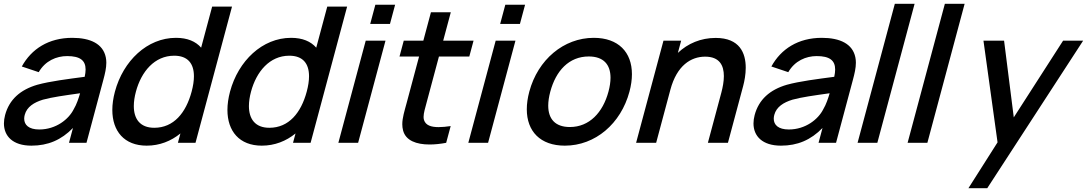

<svg xmlns="http://www.w3.org/2000/svg" viewBox="-20 -755 5746 1015"><path d="M539.3 -452C524.8 -523 458.4 -555 361.9 -555C236.9 -555 146.1 -496 95.3 -403.5L184.7 -373.5C219.3 -433.5 278 -458.5 335 -458.5C403.3 -458.5 432.5 -435.6 432.5 -387.6C432.5 -376.1 430.8 -363.3 427.7 -349C337 -337 244.9 -325.5 177.4 -307C86.8 -280.5 28.9 -228.5 7 -147C2.9 -131.6 0.8 -116.7 0.8 -102.5C0.8 -35.4 47.5 15 146.1 15C233.6 15 304.2 -15 365.7 -78.5L344.7 0H437.2L526.2 -332.5C535.2 -365.7 542.1 -395.7 542.1 -423.4C542.1 -433.2 541.2 -442.7 539.3 -452ZM187.5 -70.5C131.8 -70.5 107.9 -95 107.9 -127.5C107.9 -134 108.9 -140.9 110.8 -148C122.2 -190.5 159.9 -213.5 206.7 -228C255.9 -241.5 318.6 -250 403.4 -262C396.2 -237 384.9 -202.5 369.7 -177.5C343.6 -125 276.5 -70.5 187.5 -70.5Z M1101.5 -720 1043.3 -503C1014.7 -536 970.8 -555 910.3 -555C758.3 -555 631.2 -433.5 587.5 -270.5C578.4 -236.3 573.8 -203.8 573.8 -173.8C573.8 -61.8 636.8 15 755.5 15C823.5 15 884 -9 933.8 -49.5L920.5 0H1013.5L1206.5 -720ZM795.4 -79.5C720.4 -79.5 687.4 -126.2 687.4 -194.4C687.4 -217.6 691.2 -243.3 698.5 -270.5C726.9 -376.5 796.9 -460.5 900.9 -460.5C973.3 -460.5 1005.2 -418.5 1005.2 -351.8C1005.2 -327.6 1001 -300.3 993 -270.5C963 -158.5 898.4 -79.5 795.4 -79.5Z M1710 -720 1651.8 -503C1623.2 -536 1579.3 -555 1518.8 -555C1366.8 -555 1239.7 -433.5 1196 -270.5C1186.9 -236.3 1182.3 -203.8 1182.3 -173.8C1182.3 -61.8 1245.3 15 1364 15C1432 15 1492.5 -9 1542.3 -49.5L1529 0H1622L1815 -720ZM1403.9 -79.5C1328.9 -79.5 1295.9 -126.2 1295.9 -194.4C1295.9 -217.6 1299.7 -243.3 1307 -270.5C1335.4 -376.5 1405.4 -460.5 1509.4 -460.5C1581.8 -460.5 1613.7 -418.5 1613.7 -351.8C1613.7 -327.6 1609.5 -300.3 1601.5 -270.5C1571.5 -158.5 1506.9 -79.5 1403.9 -79.5Z M1937.1 -628.5H2041.6L2068.8 -730H1964.3ZM1768.7 0H1873.2L2017.9 -540H1913.4Z M2300.4 -456H2460.9L2483.4 -540H2322.9L2363.1 -690H2258.1L2217.9 -540H2114.4L2091.9 -456H2195.4L2130.2 -212.5C2118.3 -168 2106.7 -132.3 2106.7 -98.4C2106.7 -87.3 2107.9 -76.4 2110.8 -65.5C2124.7 -11.7 2180.9 8.9 2251 8.9C2278.6 8.9 2308.5 5.7 2338.7 0L2362.5 -88.5C2339 -85.1 2317.4 -83 2298.6 -83C2258.5 -83 2230.4 -92.6 2221.5 -120.5C2219.9 -125.5 2219.2 -130.9 2219.2 -136.9C2219.2 -157.4 2227.5 -183.8 2236.5 -217.5Z M2624.1 -628.5H2728.6L2755.8 -730H2651.3ZM2455.7 0H2560.2L2704.9 -540H2600.4Z M2966.1 15C3127.1 15 3262.4 -101.5 3307.6 -270.5C3316.4 -303.4 3320.7 -334.3 3320.7 -362.8C3320.7 -479.2 3249 -555 3118.9 -555C2959.9 -555 2823.4 -439.5 2778.1 -270.5C2769.2 -237.3 2764.9 -206.1 2764.9 -177.3C2764.9 -60.9 2836.2 15 2966.1 15ZM2992.5 -83.5C2915.6 -83.5 2878.2 -125.8 2878.2 -196.4C2878.2 -218.4 2881.8 -243.3 2889.1 -270.5C2918.6 -380.5 2987.5 -456.5 3092.5 -456.5C3170.2 -456.5 3207.5 -414.1 3207.5 -344C3207.5 -322.1 3203.8 -297.4 3196.6 -270.5C3167 -160 3095.5 -83.5 2992.5 -83.5Z M3763.3 -554.5C3685.3 -554.5 3616.5 -525.5 3563.6 -475.5L3580.9 -540H3487.4L3342.7 0H3448.7L3524 -281C3558.3 -409 3632.8 -455.5 3707.8 -455.5C3784.1 -455.5 3806.7 -408.8 3806.7 -352.8C3806.7 -324.5 3800.9 -293.7 3793.4 -265.5L3722.2 0H3828.2L3908.6 -300C3915.6 -326.3 3922.3 -361.2 3922.3 -396.7C3922.3 -474.2 3890.8 -554.5 3763.3 -554.5Z M4501.8 -452C4487.3 -523 4420.9 -555 4324.4 -555C4199.4 -555 4108.6 -496 4057.8 -403.5L4147.2 -373.5C4181.8 -433.5 4240.5 -458.5 4297.5 -458.5C4365.8 -458.5 4395 -435.6 4395 -387.6C4395 -376.1 4393.3 -363.3 4390.2 -349C4299.5 -337 4207.4 -325.5 4139.9 -307C4049.3 -280.5 3991.4 -228.5 3969.5 -147C3965.4 -131.6 3963.3 -116.7 3963.3 -102.5C3963.3 -35.4 4010 15 4108.6 15C4196.1 15 4266.7 -15 4328.2 -78.5L4307.2 0H4399.7L4488.7 -332.5C4497.7 -365.7 4504.6 -395.7 4504.6 -423.4C4504.6 -433.2 4503.7 -442.7 4501.8 -452ZM4150 -70.5C4094.3 -70.5 4070.4 -95 4070.4 -127.5C4070.4 -134 4071.4 -140.9 4073.3 -148C4084.7 -190.5 4122.4 -213.5 4169.2 -228C4218.4 -241.5 4281.1 -250 4365.9 -262C4358.7 -237 4347.4 -202.5 4332.2 -177.5C4306.1 -125 4239 -70.5 4150 -70.5Z M4513.5 0H4618L4815 -735H4710.5Z M4778 0H4882.5L5079.5 -735H4975Z M5600 -540 5339.3 -134.5 5288 -540H5179L5253.5 -2.5L5099.5 240H5199L5706 -540Z"/></svg>

Font: Manrope
Style: SemiBoldItalic
Weight: 600
Italic angle: -15°
Designer: Mikhail Sharanda
Foundry: Mikhail Sharanda
Version: Version 4.502;hotconv 1.0.109;makeotfexe 2.5.65596